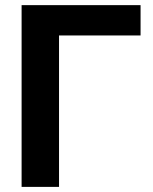

<svg xmlns="http://www.w3.org/2000/svg" viewBox="-20 -731 597 751"><path d="M529.8 -592.3H210.9V0H64.5V-710.9H529.8Z"/></svg>

Font: MAUL Bold
Style: Bold
Weight: 700
Designer: MAUL
Version: Version 1.0; 2020; ttfautohint (v1.8.3)